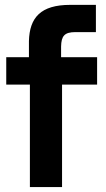

<svg xmlns="http://www.w3.org/2000/svg" viewBox="-20 -761 432 781"><path d="M97.7 -593.8V-528.3H5.4V-417H101.6V0H232.4V-417H375V-528.3H228.5V-571.8C229.5 -614.3 241.7 -630.4 287.1 -630.4H370.1V-741.2H265.6C145.5 -741.2 100.1 -689.5 97.7 -593.8Z"/></svg>

Font: Faust Sans Bold
Style: Regular
Weight: 700
Designer: Andreas Faust
Version: Version 1.003;Glyphs 3.1.2 (3151)